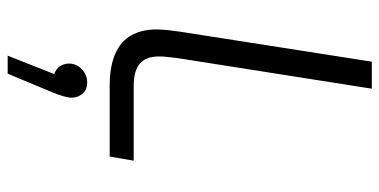

<svg xmlns="http://www.w3.org/2000/svg" viewBox="-270 -470 1011 512"><g transform="rotate(90 236.0 -213.5)"><path d="M208 0Q156 0 122.5 -15Q89 -30 73.5 -58Q58 -86 58 -125Q58 -139 60 -156.5Q62 -174 64 -188L144 -699H216L134 -178Q133 -168 131.5 -155Q130 -142 130 -131Q130 -98 148.5 -81Q167 -64 210 -64H408L397 0ZM128 272 177 148Q163 143 156 132.5Q149 122 149 108Q149 95 156 84Q163 73 174.5 66.5Q186 60 199 60Q219 60 229.5 72.5Q240 85 240 102Q240 110 236 124Q232 138 226 152L176 272Z"/></g></svg>

Font: MuseoModerno Thin Light
Style: Italic
Weight: 300
Italic angle: -9°
Version: Version 1.003